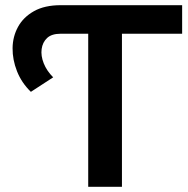

<svg xmlns="http://www.w3.org/2000/svg" viewBox="-20 -720 726 740"><path d="M320 0V-590H214Q179 -590 161.5 -573.5Q144 -557 140.5 -531Q137 -505 148.5 -476Q160 -447 185 -422L99 -366Q63 -401 45.5 -445.5Q28 -490 28.5 -534.5Q29 -579 49.5 -616.5Q70 -654 111 -677Q152 -700 214 -700H682V-590H450V0Z"/></svg>

Font: Montserrat Thin SemiBold
Style: Regular
Weight: 600
Version: Version 9.000